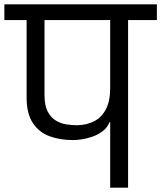

<svg xmlns="http://www.w3.org/2000/svg" viewBox="-56 -860 739 880"><path d="M449 0V-300Q448 -300 447.5 -300Q447 -300 446 -300Q436 -275 415 -259Q394 -243 368.5 -234Q343 -225 319.5 -221.5Q296 -218 280 -218Q218 -218 170 -236Q122 -254 94 -297Q66 -340 66 -412V-768H-36V-840H663V-768H531V0ZM148 -425Q148 -376 163 -348Q178 -320 201.5 -306.5Q225 -293 251 -289.5Q277 -286 299 -286Q341 -287 375 -304Q409 -321 429 -358.5Q449 -396 449 -457V-768H148Z"/></svg>

Font: Matangi Medium
Style: Regular
Weight: 500
Designer: Prashant Pant
Foundry: The Graphic Ant
Version: Version 3.002